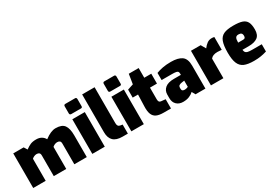

<svg xmlns="http://www.w3.org/2000/svg" viewBox="30 -1675 3673 2589"><g transform="rotate(-30 1866.0 -380.0)"><path d="M44 -539H206L238 -487Q278 -517 313.5 -532.5Q349 -548 404 -548Q452 -548 485 -528.5Q518 -509 536 -475Q632 -548 706 -548Q804 -548 841 -497Q878 -446 878 -340V0H684V-322Q684 -351 670 -362.5Q656 -374 631 -374Q611 -374 591 -365Q571 -356 558 -343V-318V0H364V-322Q364 -351 350 -362.5Q336 -374 311 -374Q291 -374 271 -365Q251 -356 238 -343V0H44Z M962 -630V-741Q962 -753 968 -759.5Q974 -766 986 -766H1138Q1149 -766 1154.5 -759Q1160 -752 1160 -741V-630Q1160 -607 1138 -607H986Q975 -607 968.5 -613.5Q962 -620 962 -630ZM964 -539H1158V0H964Z M1246 -175V-763H1440V-205Q1440 -176 1450 -161.5Q1460 -147 1483 -143L1516 -138V3H1433Q1338 3 1292 -41.5Q1246 -86 1246 -175Z M1570 -630V-741Q1570 -753 1576 -759.5Q1582 -766 1594 -766H1746Q1757 -766 1762.5 -759Q1768 -752 1768 -741V-630Q1768 -607 1746 -607H1594Q1583 -607 1576.5 -613.5Q1570 -620 1570 -630ZM1572 -539H1766V0H1572Z M1892 -203 1898 -385H1815V-509L1906 -539L1930 -690H2084V-539H2193V-385H2084V-204Q2084 -178 2092.5 -165.5Q2101 -153 2120 -151L2189 -144V0H2077Q2006 0 1965.5 -19Q1925 -38 1907 -82Q1889 -126 1892 -203Z M2239 -131V-186Q2239 -249 2285 -287.5Q2331 -326 2423 -326H2531V-343Q2531 -365 2524 -375.5Q2517 -386 2495.5 -390.5Q2474 -395 2428 -395H2271V-506Q2318 -524 2373 -534.5Q2428 -545 2501 -545Q2612 -545 2668.5 -504.5Q2725 -464 2725 -357V0H2571L2541 -54Q2517 -30 2476 -12Q2435 6 2378 6Q2315 6 2277 -31Q2239 -68 2239 -131ZM2531 -139V-236L2490 -230Q2461 -226 2447 -215Q2433 -204 2433 -183V-163Q2433 -143 2445 -134.5Q2457 -126 2480 -126Q2492 -126 2507.5 -130.5Q2523 -135 2531 -139Z M2811 -539H2962L3005 -464Q3033 -502 3064.5 -524.5Q3096 -547 3137 -547Q3159 -547 3177 -542V-343Q3131 -347 3111 -347Q3036 -347 3005 -305V0H2811Z M3227 -268Q3227 -380 3249.5 -440Q3272 -500 3324.5 -524Q3377 -548 3473 -548Q3562 -548 3610.5 -531.5Q3659 -515 3680.5 -474.5Q3702 -434 3702 -357Q3702 -273 3654 -238Q3606 -203 3515 -203H3419Q3422 -177 3431.5 -163.5Q3441 -150 3464.5 -144Q3488 -138 3535 -138H3682V-25Q3636 -11 3589.5 -3Q3543 5 3482 5Q3386 5 3331.5 -18.5Q3277 -42 3252 -101Q3227 -160 3227 -268ZM3494 -316Q3514 -316 3523 -325Q3532 -334 3532 -356Q3532 -385 3518 -397.5Q3504 -410 3473 -410Q3443 -410 3430 -390Q3417 -370 3417 -316Z"/></g></svg>

Font: Exo Black
Style: Regular
Weight: 900
Designer: Natanael Gama
Foundry: Natanael Gama
Version: Version 1.500; ttfautohint (v1.6)